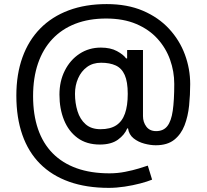

<svg xmlns="http://www.w3.org/2000/svg" viewBox="-20 -722 1006 935"><path d="M509.8 192.9Q400.9 192.9 316.9 163.1Q232.9 133.3 175.5 75.9Q118.2 18.6 88.9 -65.2Q59.6 -148.9 59.6 -256.3Q59.6 -360.4 89.4 -442.9Q119.1 -525.4 176 -583.3Q232.9 -641.1 314.5 -671.6Q396 -702.1 499.5 -702.1Q600.1 -702.1 676 -669.7Q752 -637.2 803.2 -581.8Q854.5 -526.4 880.4 -456.5Q906.2 -386.7 906.2 -312.5Q906.2 -260.3 900.9 -207.8Q895.5 -155.3 878.7 -111.6Q861.8 -67.9 828.4 -41.3Q794.9 -14.6 738.3 -14.6Q712.9 -14.6 683.1 -22.5Q653.3 -30.3 630.6 -48.3Q607.9 -66.4 603.5 -96.7H599.6Q586.9 -65.4 554.2 -41.7Q521.5 -18.1 466.3 -18.1Q401.4 -18.1 357.7 -50.3Q314 -82.5 291.7 -137.5Q269.5 -192.4 269.5 -261.2Q269.5 -326.7 295.7 -378.4Q321.8 -430.2 367.4 -460.2Q413.1 -490.2 471.2 -490.2Q518.1 -490.2 549.6 -473.1Q581.1 -456.1 594.2 -437.5H599.1V-478.5H676.3V-156.7Q676.3 -127.4 692.6 -105.5Q709 -83.5 740.2 -83.5Q775.9 -83.5 794.9 -107.9Q814 -132.3 821.3 -183.1Q828.6 -233.9 828.6 -313.5Q828.6 -374 808.3 -430.9Q788.1 -487.8 747.1 -533.2Q706.1 -578.6 643.6 -605.2Q581.1 -631.8 496.6 -631.8Q412.6 -631.8 346.7 -606.2Q280.8 -580.6 234.9 -531.7Q189 -482.9 165 -412.8Q141.1 -342.8 141.1 -253.9Q141.1 -164.1 165 -94Q189 -23.9 236.3 24.2Q283.7 72.3 353 97.2Q422.4 122.1 513.2 122.1Q552.2 122.1 589.6 114.7Q627 107.4 656.2 98.4Q685.5 89.4 699.7 84.5L720.7 152.8Q698.2 162.1 662.8 171.4Q627.4 180.7 587.2 186.8Q546.9 192.9 509.8 192.9ZM469.7 -92.8Q517.1 -92.8 546.1 -111.8Q575.2 -130.9 588.6 -169.2Q602.1 -207.5 602.1 -265.1Q602.1 -323.7 587.4 -356.7Q572.8 -389.6 543.7 -403.1Q514.6 -416.5 472.2 -416.5Q432.1 -416.5 403.8 -395.8Q375.5 -375 360.4 -340.6Q345.2 -306.2 345.2 -265.1Q345.2 -220.2 357.4 -180.7Q369.6 -141.1 397 -116.9Q424.3 -92.8 469.7 -92.8Z"/></svg>

Font: Inter Variable
Style: Regular
Weight: 400
Designer: Rasmus Andersson
Foundry: rsms
Version: Version 4.001;git-9221beed3